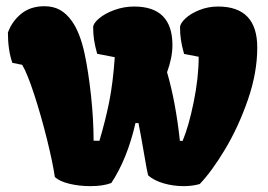

<svg xmlns="http://www.w3.org/2000/svg" viewBox="-20 -600 878 629"><path d="M20.5 -394Q5.9 -436 5.9 -493.2Q19 -529.8 49.3 -554.7Q79.6 -579.6 125.5 -579.6Q154.8 -579.6 176.3 -567.6Q197.8 -555.7 215.3 -531.2Q242.2 -493.2 256.8 -425.8Q269.5 -366.7 278.1 -287.8Q286.6 -209 286.6 -139.2L305.7 -138.7Q325.7 -206.1 337.9 -267.1Q350.1 -328.1 356 -412.6L298.3 -423.8Q291 -450.2 288.1 -469.5Q285.2 -488.8 285.2 -510.7Q285.2 -523.4 304.7 -539.8Q324.2 -556.2 355.2 -567.4Q386.2 -578.6 419.4 -578.6Q544.9 -578.6 544.9 -452.1Q544.9 -411.6 527.3 -363.3Q555.7 -265.6 569.3 -138.7L578.1 -138.2Q598.1 -185.1 614.5 -265.4Q630.9 -345.7 630.9 -414.1L583 -423.3Q575.7 -449.7 572.8 -469Q569.8 -488.3 569.8 -510.3Q569.8 -522.9 587.2 -539.3Q604.5 -555.7 633.3 -567.1Q662.1 -578.6 694.3 -578.6Q822.8 -578.6 822.8 -444.3Q822.8 -361.8 792 -272.9Q761.2 -184.1 717.3 -110.8Q673.3 -37.6 634.3 2.9Q609.9 9.8 581.5 9.8Q547.9 9.8 516.4 0.7Q484.9 -8.3 465.3 -25.4Q461.9 -37.1 453.1 -89.8Q440.4 -164.1 433.6 -196.8H423.8Q397 -79.6 344.7 -0.5Q317.9 9.8 275.9 9.8Q240.2 9.8 208 2.2Q175.8 -5.4 159.7 -20Q153.3 -64.9 134.3 -142.1Q115.2 -219.2 92.5 -289.1Q69.8 -358.9 52.7 -387.7Z"/></svg>

Font: Kavoon
Style: Regular
Weight: 400
Designer: Viktoriya Grabowska
Foundry: Viktoriya Grabowska
Version: Version 1.004; ttfautohint (v1.4.1)